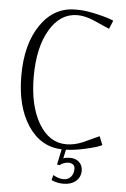

<svg xmlns="http://www.w3.org/2000/svg" viewBox="-56 -683 584 889"><g transform="rotate(5 236.0 -238.0)"><path d="M262.2 48.8Q273.4 43.9 293.9 43.9Q319.8 43.9 335.9 59.1Q352.1 74.2 352.1 99.1Q352.1 128.9 330.1 147.5Q308.1 166 272.9 166Q241.7 166 216.8 153.8L223.1 129.9Q247.6 145 272 145Q292.5 145 305.2 130.6Q317.9 116.2 317.9 92.8Q317.9 80.6 309.8 73.7Q301.8 66.9 288.1 66.9Q277.3 66.9 264.9 71.8Q252.4 76.7 248 82L235.8 80.1L251 7.8Q153.3 4.9 94.2 -83.7Q35.2 -172.4 35.2 -315.9Q35.2 -462.4 96.7 -552.2Q158.2 -642.1 257.8 -642.1H272.9Q306.2 -642.1 360.6 -629.4Q415 -616.7 437 -606L420.9 -566.9L345.2 -600.1Q305.2 -617.2 270 -617.2Q190.4 -617.2 141.6 -534.7Q92.8 -452.1 92.8 -316.9Q92.8 -182.1 141.6 -99.6Q190.4 -17.1 270 -17.1Q307.1 -17.1 345.2 -33.2L420.9 -67.9L437 -27.8Q416 -16.6 360.8 -4.4Q305.7 7.8 271 7.8Z"/></g></svg>

Font: Resagokr
Style: Light
Weight: 300
Designer: gluk
Foundry: gluk
Version: Version 0.95